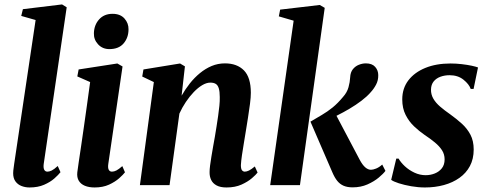

<svg xmlns="http://www.w3.org/2000/svg" viewBox="-20 -837 2206 868"><path d="M177.5 -95Q175.5 -78 180 -69.5Q184.5 -61 194.5 -61Q203 -61 213.5 -66Q224 -71 241 -86.5L253.5 -58.5Q244 -46.5 225.8 -30.2Q207.5 -14 179.5 -1.8Q151.5 10.5 113.5 10.5Q94.5 10.5 77.5 4Q60.5 -2.5 50 -16.8Q39.5 -31 39.5 -54Q39.5 -59 40.2 -66.5Q41 -74 42.2 -81.8Q43.5 -89.5 44 -95.5L141 -746.5L76 -765L83.5 -795.5L260.5 -817L281.5 -804Z M407.5 10.5Q382 10.5 363.5 2.8Q345 -5 336 -20.2Q327 -35.5 329.5 -58Q331.5 -74.5 336 -104.8Q340.5 -135 346.5 -175.2Q352.5 -215.5 359.2 -263Q366 -310.5 373.2 -362.2Q380.5 -414 387.5 -466L329.5 -491.5L335.5 -523L510.5 -550L534 -536.5L469.5 -95.5Q467 -77.5 471.8 -69.2Q476.5 -61 486 -61Q496 -61 506.5 -66.5Q517 -72 533 -86L545 -58Q537 -47.5 518.8 -31.2Q500.5 -15 472.8 -2.2Q445 10.5 407.5 10.5ZM474.5 -615Q443.5 -615 423.5 -636.5Q403.5 -658 404.5 -687Q405.5 -724 428 -749.2Q450.5 -774.5 489 -774.5Q524 -774.5 542.8 -753.2Q561.5 -732 561 -704.5Q561 -667 539 -641Q517 -615 474.5 -615Z M801 -404.5Q817.5 -433.5 838.2 -459.8Q859 -486 884 -506.5Q909 -527 937.2 -538.8Q965.5 -550.5 997 -550.5Q1051.5 -550.5 1082.8 -518.8Q1114 -487 1114 -417.5Q1114 -397.5 1110.2 -367.8Q1106.5 -338 1101.2 -305.5Q1096 -273 1091.5 -245Q1087.5 -219 1082.5 -190.2Q1077.5 -161.5 1073.8 -135.2Q1070 -109 1069 -90.5Q1069 -73 1074.2 -67Q1079.5 -61 1086.5 -61Q1095 -61 1105.8 -66.2Q1116.5 -71.5 1132 -84.5L1144.5 -57Q1137.5 -47.5 1119 -31.5Q1100.5 -15.5 1071.8 -2.5Q1043 10.5 1004 10.5Q976 10.5 959 1.2Q942 -8 934.5 -23.8Q927 -39.5 927.5 -59.5Q927.5 -71 929.8 -89.2Q932 -107.5 935.8 -129.5Q939.5 -151.5 943.5 -174.8Q947.5 -198 951.5 -219.5Q955 -241.5 959 -265.5Q963 -289.5 966.2 -313.2Q969.5 -337 971.8 -358.8Q974 -380.5 973.5 -398.5Q973.5 -423 969.2 -437.2Q965 -451.5 955.8 -457.5Q946.5 -463.5 931 -463.5Q913.5 -463.5 894.2 -452Q875 -440.5 856 -420.8Q837 -401 820.2 -376Q803.5 -351 791 -323.5L746.5 0H612.5L675.5 -466L623 -491L628.5 -523L794 -550L816 -537Z M1201.5 0 1307.5 -743.5 1240.5 -763 1246.5 -793.5 1425.5 -814.5 1448 -801.5 1336 0ZM1574 10Q1550.5 10 1533.5 2.8Q1516.5 -4.5 1504.5 -19.5Q1492.5 -34.5 1482.5 -58L1383.5 -287Q1410.5 -303 1435.2 -317.5Q1460 -332 1483.8 -351.2Q1507.5 -370.5 1531 -399Q1549 -419 1555.5 -442.5Q1562 -466 1563 -487Q1564 -510 1575.2 -524Q1586.5 -538 1602.5 -544.2Q1618.5 -550.5 1634 -550.5Q1662 -550.5 1676 -534.8Q1690 -519 1690 -497.5Q1690.5 -474 1680.2 -454.5Q1670 -435 1655 -419Q1639 -400.5 1614 -381.5Q1589 -362.5 1560.2 -345.5Q1531.5 -328.5 1503.8 -314.8Q1476 -301 1453.5 -291.5L1489 -336.5L1606 -115Q1618.5 -91.5 1631.2 -80.5Q1644 -69.5 1657 -69.5Q1666.5 -69.5 1680.2 -75Q1694 -80.5 1708 -93L1722.5 -64.5Q1713 -51.5 1692 -34Q1671 -16.5 1641 -3.2Q1611 10 1574 10Z M2121 -435H2108Q2100.5 -456.5 2075.2 -476.8Q2050 -497 2012.5 -497Q1990 -497 1971 -490Q1952 -483 1940.5 -468.8Q1929 -454.5 1928.5 -432.5Q1928 -410 1939 -391Q1950 -372 1969.8 -355Q1989.5 -338 2015.5 -320Q2044 -299.5 2068 -277.8Q2092 -256 2106.8 -228Q2121.5 -200 2121.5 -161Q2121.5 -118.5 2104.5 -86.5Q2087.5 -54.5 2057.2 -33Q2027 -11.5 1987 -0.5Q1947 10.5 1901 10.5Q1871 10.5 1839.2 5Q1807.5 -0.5 1782.8 -8.5Q1758 -16.5 1748.5 -24L1771.5 -120H1782Q1791.5 -103 1810.2 -85.5Q1829 -68 1853.5 -56.5Q1878 -45 1904.5 -45Q1926 -45 1945.5 -52.8Q1965 -60.5 1977.5 -76.2Q1990 -92 1990 -116.5Q1990 -139.5 1978.2 -157.8Q1966.5 -176 1946 -193Q1925.5 -210 1899 -227.5Q1875 -244 1852 -265.8Q1829 -287.5 1813.8 -317.5Q1798.5 -347.5 1798.5 -387.5Q1798.5 -437.5 1826.2 -473.8Q1854 -510 1903 -530Q1952 -550 2017 -550Q2042 -550 2067.5 -547Q2093 -544 2112.8 -539.8Q2132.5 -535.5 2141 -532Z"/></svg>

Font: Merriweather 60pt
Style: Bold Italic
Weight: 700
Italic angle: -7.8°
Version: Version 2.101